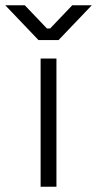

<svg xmlns="http://www.w3.org/2000/svg" viewBox="-66 -708 368 728"><path d="M88 0H148V-486H88ZM-46 -688 80 -556H156L282 -688H208L124 -600H112L28 -688Z"/></svg>

Font: Meta Space Light
Style: Regular
Weight: 300
Designer: Meta Pool / Florian Karsten
Foundry: Meta Pool / Florian Karsten
Version: Version 2.000;Glyphs 3.1.1 (3137)